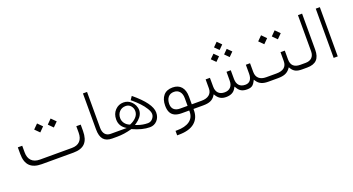

<svg xmlns="http://www.w3.org/2000/svg" viewBox="-53 -1352 4191 2278"><g transform="rotate(-20 2042.0 -213.5)"><path d="M261.2 -58.6H664.1Q730.5 -58.6 765.9 -95.5Q801.3 -132.3 801.3 -201.7V-283.2H856.9V-203.1Q856.9 -99.1 809.6 -49.6Q762.2 0 662.6 0H262.7Q162.1 0 112.8 -49.3Q63.5 -98.6 63.5 -201.2V-284.7H119.1V-201.7Q119.1 -132.3 155.8 -95.5Q192.4 -58.6 261.2 -58.6ZM489.7 -416.5 545.9 -473.1 602.5 -416.5 545.9 -359.9ZM317.9 -416.5 374.5 -473.1 430.7 -416.5 374.5 -359.9Z M1174.8 0H1152.8Q1078.6 0 1043.5 -40.8Q1008.3 -81.5 1008.3 -168.5V-621.6H1060.1V-168Q1060.1 -116.2 1084.5 -87.4Q1108.9 -58.6 1154.3 -58.6H1174.8Q1187.5 -58.6 1187.5 -32.7V-27.3Q1187.5 -20 1186.3 -14.2Q1185.1 -8.3 1182.1 -4.2Q1179.2 0 1174.8 0Z M1169.9 -58.6H1314.5H1335.4H1356.4Q1272.9 -106.4 1272.9 -195.8Q1272.9 -266.6 1316.2 -311.8Q1359.4 -356.9 1421.4 -356.9Q1477.5 -356.9 1518.6 -318.4Q1529.3 -308.1 1538.3 -295.7Q1547.4 -283.2 1554 -269Q1560.5 -254.9 1564.2 -239Q1567.9 -223.1 1567.9 -207Q1567.9 -184.6 1559.3 -162.8Q1550.8 -141.1 1536.9 -124.3Q1522.9 -107.4 1510 -95.7Q1497.1 -84 1483.4 -74.7L1471.7 -66.4L1459.5 -58.6L1473.1 -53.7L1486.8 -48.8Q1548.8 -26.4 1612.3 -26.4Q1648.9 -26.4 1672.9 -53.7Q1696.8 -81.1 1696.8 -111.8Q1696.8 -141.6 1670.9 -183.8Q1645 -226.1 1608.6 -264.4Q1572.3 -302.7 1530.3 -337.9Q1521.5 -344.7 1512.7 -352.1L1542.5 -396Q1748 -227.1 1748 -112.3Q1748 -51.8 1711.4 -12.2Q1674.8 27.3 1619.6 27.3Q1523.9 27.3 1408.2 -25.4L1406.2 -26.9L1403.8 -27.8L1400.9 -26.9L1398.4 -26.4Q1302.7 0 1216.3 0H1170.4Q1157.7 0 1157.7 -27.3V-32.7Q1157.7 -58.6 1169.9 -58.6ZM1412.1 -85Q1457.5 -103 1489 -136.7Q1520.5 -170.4 1520.5 -212.9Q1520.5 -250.5 1496.1 -279.3Q1471.7 -308.1 1432.1 -308.1Q1383.8 -308.1 1353.3 -276.1Q1322.8 -244.1 1322.8 -194.8Q1322.8 -158.7 1345 -128.2Q1367.2 -97.7 1407.2 -83L1409.7 -84Z M2177.7 14.6Q2177.7 115.2 2110.1 171.6Q2042.5 228 1910.2 228H1888.7V171.4H1907.2Q2009.3 171.4 2066.4 131.3Q2123.5 91.3 2124 15.6V14.6V0H2109.4H2030.3Q1976.6 0 1942.4 -16.4Q1908.2 -32.7 1891.6 -65.9Q1875 -99.1 1875 -150.9Q1875 -231 1914.6 -277.8Q1954.1 -324.7 2029.8 -324.7Q2100.6 -324.7 2139.2 -280.5Q2177.7 -236.3 2177.7 -155.3V-73.2V-58.6H2192.4H2256.3Q2258.8 -49.8 2258.8 -32.7V-27.3Q2258.8 -8.8 2256.3 0H2192.4H2177.7ZM1927.2 -152.8Q1927.2 -107.4 1954.1 -83Q1981 -58.6 2029.8 -58.6H2109.9H2124.5V-73.2V-155.8Q2124.5 -209.5 2098.4 -239.7Q2072.3 -270 2027.8 -270Q1979.5 -270 1953.4 -237.8Q1927.2 -205.6 1927.2 -152.8Z M2656.2 -603 2708.5 -655.3 2760.3 -603 2708.5 -551.3ZM2740.2 -483.4 2792 -535.2 2844.2 -483.4 2792 -431.2ZM2572.3 -483.4 2624.5 -535.2 2676.3 -483.4 2624.5 -431.2ZM3130.9 0H3121.6Q3070.3 0 3036.6 -15.4Q3002.9 -30.8 2982.4 -61.5L2968.8 -81.5L2957.5 -60.1Q2945.3 -37.6 2932.6 -24.9Q2919.9 -12.2 2901.6 -6.1Q2883.3 0 2856.9 0Q2813 0 2785.4 -14.9Q2757.8 -29.8 2738.8 -62L2725.6 -83L2713.4 -61.5Q2678.7 0 2591.8 0Q2552.2 0 2523.9 -14.9Q2495.6 -29.8 2474.6 -62L2462.4 -81.1L2450.2 -62.5Q2429.2 -30.8 2394.3 -15.4Q2359.4 0 2302.2 0H2256.8Q2244.1 0 2244.1 -27.3V-32.7Q2244.1 -58.6 2256.3 -58.6H2302.7Q2363.8 -58.6 2398.4 -86.7Q2433.1 -114.7 2433.1 -168V-280.3H2487.3L2487.8 -167Q2488.3 -115.2 2515.6 -86.9Q2543 -58.6 2593.8 -58.6Q2642.1 -58.6 2669.2 -87.2Q2696.3 -115.7 2696.3 -167.5L2696.8 -280.3H2750.5L2751 -168.5Q2751.5 -115.7 2778.3 -87.4Q2805.2 -59.1 2855.5 -59.1Q2897.9 -59.1 2919.4 -87.9Q2940.9 -116.7 2940.9 -167.5V-280.3H2993.7L2994.1 -168.9Q2994.6 -115.2 3026.9 -86.9Q3059.1 -58.6 3117.7 -58.6H3130.9Q3137.7 -58.6 3140.6 -51.3Q3143.6 -43.9 3143.6 -32.7V-27.3Q3143.6 0 3130.9 0Z M3345.2 -490.7 3401.4 -547.4 3458 -490.7 3401.4 -434.1ZM3173.3 -490.7 3230 -547.4 3286.1 -490.7 3230 -434.1ZM3558.1 0H3548.8Q3498.5 0 3469.5 -14.2Q3440.4 -28.3 3420.4 -59.6L3409.2 -77.6L3396.5 -60.5Q3373 -29.3 3337.6 -14.6Q3302.2 0 3243.7 0H3126.5Q3113.8 0 3113.8 -27.3V-32.7Q3113.8 -58.6 3126 -58.6H3246.1Q3378.4 -58.6 3378.4 -168.5V-279.8H3432.6V-168.5Q3432.6 -58.6 3548.3 -58.6H3558.6Q3570.8 -58.6 3570.8 -32.7V-27.3Q3570.8 -16.1 3567.6 -8.1Q3564.5 0 3558.1 0Z M3554.2 -58.6H3613.8Q3666 -58.6 3694.6 -86.7Q3723.1 -114.7 3723.1 -166.5V-622.1H3775.4V-167Q3775.4 -82 3735.6 -41Q3695.8 0 3613.3 0H3554.7Q3542 0 3542 -27.3V-32.7Q3542 -58.6 3554.2 -58.6Z M3947.8 -622.1H3999.5V-0.5H3947.8Z"/></g></svg>

Font: Shabnam Thin FD-WOL
Style: Thin-FD-WOL
Weight: 100
Foundry: DejaVu fonts team - Redesigned by Saber Rastikerdar - Based on Vazir font
Version: Version 5.0.1